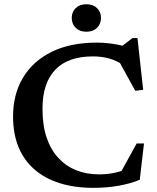

<svg xmlns="http://www.w3.org/2000/svg" viewBox="-20 -894 756 926"><path d="M457 -53Q492.5 -53 525.8 -59.2Q559 -65.5 595.5 -80L555.5 -50L639 -202H674.5L654 -27Q611.5 -9 554 1.5Q496.5 12 431 12Q340 12 268.2 -10.5Q196.5 -33 146 -77Q95.5 -121 69.2 -185Q43 -249 43 -332Q43 -439.5 91 -519.5Q139 -599.5 229.2 -644Q319.5 -688.5 446.5 -688.5Q481.5 -688.5 515.2 -684Q549 -679.5 593 -668.5L555.5 -661.5L619 -710.5H643L670.5 -461L632.5 -456L542.5 -619.5L581 -577Q540 -603 504.5 -612.5Q469 -622 428 -622Q368 -622 322.8 -606Q277.5 -590 247 -558.2Q216.5 -526.5 200.8 -479.8Q185 -433 185 -371.5Q184.5 -292 204.2 -232.5Q224 -173 260.5 -133.2Q297 -93.5 347 -73.2Q397 -53 457 -53ZM396.5 -741Q364.5 -741 345.2 -759.8Q326 -778.5 326 -807.5Q326 -836.5 345.2 -855Q364.5 -873.5 396.5 -873.5Q429 -873.5 448 -855Q467 -836.5 467 -807.5Q467 -778.5 448 -759.8Q429 -741 396.5 -741Z"/></svg>

Font: Newsreader 16pt 16pt SemiBold
Style: Regular
Weight: 600
Version: Version 1.003